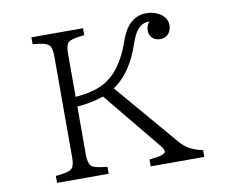

<svg xmlns="http://www.w3.org/2000/svg" viewBox="-83 -883 1166 987"><g transform="rotate(-10 500.0 -389.5)"><path d="M406.7 -759.8V-723.6Q338.4 -717.3 322.3 -702.1Q308.1 -689 308.1 -645V-418.9Q399.9 -426.3 454.1 -454.6Q552.2 -505.9 604 -657.7Q645.5 -779.3 739.7 -779.3Q778.3 -779.3 808.1 -761.2Q847.2 -737.3 847.2 -698.7Q847.2 -678.7 837.4 -662.1Q821.3 -635.7 788.1 -635.7Q765.1 -635.7 749.5 -648.9Q731.9 -664.1 731.9 -689.5Q731.9 -715.8 749 -734.9Q711.4 -734.9 688.5 -708.5Q667.5 -684.6 651.9 -637.7Q603 -491.2 508.8 -427.7L789.1 -99.1Q832.5 -47.9 905.8 -36.1V0H626V-36.1Q710.9 -43 710.9 -63.5Q710.9 -75.2 696.8 -91.8L446.8 -396Q378.4 -372.6 308.1 -368.7V-114.7Q308.1 -69.8 326.7 -54.7Q341.8 -42.5 406.7 -36.1V0H137.2V-36.1Q205.6 -42 221.7 -57.6Q236.3 -71.3 236.3 -114.7V-645Q236.3 -689.9 220.2 -703.6Q202.6 -719.2 137.2 -723.6V-759.8Z"/></g></svg>

Font: BIZ UDMincho
Style: Regular
Weight: 400
Monospace: yes
Designer: TypeBank Co., Ltd.
Foundry: Morisawa Inc.
Version: Version 1.06